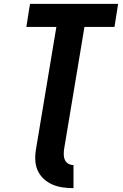

<svg xmlns="http://www.w3.org/2000/svg" viewBox="-20 -755 640 998"><path d="M362 223Q333 223 305 219Q277 215 252 204Q227 193 207 174.5Q187 156 176 131.5Q165 107 163.5 78.5Q162 50 167 21L273 -615H117L136 -735H594L575 -615H419L313 21Q311 36 311.5 50.5Q312 65 317.5 77Q323 89 335.5 96Q348 103 362 103Z"/></svg>

Font: Iosevka Aile Heavy
Style: Italic
Weight: 900
Italic angle: -9°
Designer: Belleve Invis
Foundry: Belleve Invis
Version: Version 31.1.0; ttfautohint (v1.8.4)